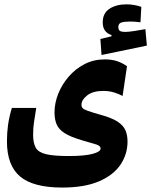

<svg xmlns="http://www.w3.org/2000/svg" viewBox="-20 -678 691 877"><path d="M264.2 178.7Q131.8 178.7 71.8 128.2Q11.7 77.6 11.7 -32.7Q11.7 -70.3 16.8 -107.7Q22 -145 34.2 -185.1H145.5Q139.2 -143.6 135.3 -119.6Q131.3 -95.2 131.3 -62Q131.3 -24.9 143.1 -3.7Q154.8 17.6 189.7 26.1Q224.6 34.7 293.5 34.7Q366.2 34.7 402.8 24.9Q439.5 15.1 439.5 0.5Q439.5 -12.2 419.2 -18.3Q398.9 -24.4 353.5 -37.6Q301.8 -52.7 274.9 -70.1Q248 -87.4 238.5 -110.4Q229 -133.3 229 -164.6Q229 -206.5 245.8 -249.3Q262.7 -292 293.5 -327.6Q324.2 -363.3 366 -385Q407.7 -406.7 458 -406.7Q491.7 -406.7 516.1 -398.2Q540.5 -389.6 560.1 -375.5L540 -239.7Q522.9 -249 500.5 -255.9Q478 -262.7 451.7 -262.7Q404.3 -262.7 378.2 -242.2Q352.1 -221.7 352.1 -199.7Q352.1 -190.4 357.4 -184.3Q362.8 -178.2 381.1 -171.6Q399.4 -165 439 -153.8Q491.2 -139.6 517.6 -122.1Q543.9 -104.5 553.2 -82.3Q562.5 -60.1 562.5 -31.7Q562.5 26.4 530.3 74.2Q498 122.1 431.9 150.4Q365.7 178.7 264.2 178.7ZM443.8 -426.8 438.5 -500 489.3 -512.2V-518.1Q449.2 -530.3 449.2 -575.7Q449.2 -617.7 480 -637.9Q510.7 -658.2 558.6 -658.2Q575.7 -658.2 594.5 -654.8Q613.3 -651.4 625.5 -646.5L621.6 -576.2Q595.2 -579.6 575.7 -579.6Q547.4 -579.6 533.9 -575Q520.5 -570.3 520.5 -554.7Q520.5 -541 528.1 -536.6Q535.6 -532.2 551.8 -532.2Q567.4 -532.2 594.7 -536.6Q622.1 -541 644 -544.9L650.9 -469.7Z"/></svg>

Font: CaskaydiaMono NF
Style: Bold
Weight: 700
Designer: Aaron Bell
Foundry: Saja Typeworks
Version: Version 2111.001; ttfautohint (v1.8.4);Nerd Fonts 3.1.1